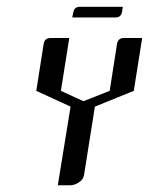

<svg xmlns="http://www.w3.org/2000/svg" viewBox="-20 -551 443 571"><path d="M87.9 -280.8 109.9 -420.9Q112.8 -438 130.9 -438H186L161.1 -280.8L228 -250L306.2 -280.8L328.1 -420.9Q331.1 -438 349.1 -438H402.8L377.9 -280.8L262.2 -233.9L230 -30.8Q227.5 -16.6 214.8 -8.8Q201.7 0 189 0H151.9L189.9 -233.9ZM194.8 -499 198.2 -515.1Q201.2 -530.8 217.8 -530.8H345.2L342.8 -515.1Q339.8 -499 323.2 -499Z"/></svg>

Font: Hhenum
Style: Italic
Weight: 400
Designer: T. Christopher White
Version: Version 1.0